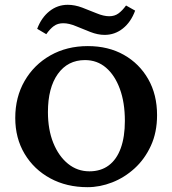

<svg xmlns="http://www.w3.org/2000/svg" viewBox="-20 -775 722 804"><path d="M346.7 8.8Q258.8 8.8 190.4 -28.3Q122.1 -65.4 83 -130.9Q43.9 -196.3 43.9 -281.2Q43.9 -368.2 83 -436Q122.1 -503.9 190.9 -543Q259.8 -582 347.7 -582Q433.6 -582 498.5 -545.4Q563.5 -508.8 600.6 -443.8Q637.7 -378.9 637.7 -293Q637.7 -220.7 611.8 -164.6Q585.9 -108.4 543.5 -69.8Q501 -31.2 449.7 -11.2Q398.4 8.8 346.7 8.8ZM354.5 -57.6Q402.3 -57.6 435.5 -82.5Q468.8 -107.4 485.8 -154.8Q502.9 -202.1 502.9 -268.6Q502.9 -345.7 481.9 -402.8Q460.9 -460 423.8 -491.7Q386.7 -523.4 335.9 -523.4Q263.7 -523.4 222.2 -465.3Q180.7 -407.2 180.7 -305.7Q180.7 -232.4 203.1 -176.8Q225.6 -121.1 264.6 -89.4Q303.7 -57.6 354.5 -57.6ZM507.8 -752 545.9 -730.5Q528.3 -682.6 494.6 -655.8Q460.9 -628.9 418 -628.9Q389.6 -628.9 358.4 -641.1Q327.1 -653.3 297.9 -665.5Q268.6 -677.7 245.1 -677.7Q221.7 -677.7 205.6 -666Q189.5 -654.3 173.8 -631.8L135.7 -654.3Q153.3 -701.2 187 -728Q220.7 -754.9 263.7 -754.9Q293 -754.9 324.2 -743.2Q355.5 -731.4 384.8 -719.2Q414.1 -707 437.5 -707Q460 -707 476.1 -718.8Q492.2 -730.5 507.8 -752Z"/></svg>

Font: Crimson Pro SemiBold
Style: Regular
Weight: 600
Designer: Jacques Le Bailly
Foundry: Baron von Fonthausen
Version: Version 1.003